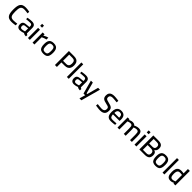

<svg xmlns="http://www.w3.org/2000/svg" viewBox="879 -3593 6689 6689"><g transform="rotate(45 4224.0 -248.0)"><path d="M311 10Q233 10 182.5 -12Q132 -34 104 -78.5Q76 -123 65 -189.5Q54 -256 54 -343Q54 -432 65 -499Q76 -566 104.5 -610.5Q133 -655 183 -677.5Q233 -700 312 -700Q347 -700 383 -696.5Q419 -693 450.5 -687.5Q482 -682 505 -677L501 -598Q480 -602 448.5 -605.5Q417 -609 384.5 -612Q352 -615 325 -615Q271 -615 237 -599Q203 -583 184.5 -550Q166 -517 159.5 -466Q153 -415 153 -343Q153 -273 159.5 -222Q166 -171 184 -138.5Q202 -106 236.5 -90.5Q271 -75 326 -75Q368 -75 417.5 -80Q467 -85 502 -91L505 -11Q481 -6 448.5 -1Q416 4 380.5 7Q345 10 311 10Z M725 10Q654 10 617 -29Q580 -68 580 -144Q580 -195 598 -226.5Q616 -258 651.5 -274Q687 -290 740 -293L885 -307V-346Q885 -393 864 -412.5Q843 -432 801 -432Q775 -432 740 -430Q705 -428 671 -425Q637 -422 610 -419L606 -487Q631 -493 665.5 -498Q700 -503 738 -507Q776 -511 808 -511Q867 -511 905 -494Q943 -477 961 -441Q979 -405 979 -348V-102Q981 -82 995.5 -72.5Q1010 -63 1032 -60L1029 9Q1015 9 1001 8.5Q987 8 975 6Q963 4 952 1Q936 -3 923.5 -10.5Q911 -18 900 -28Q882 -20 853 -11Q824 -2 791 4Q758 10 725 10ZM744 -64Q769 -64 795.5 -69Q822 -74 846 -80.5Q870 -87 885 -92V-242L752 -229Q710 -226 692 -205.5Q674 -185 674 -147Q674 -108 691.5 -86Q709 -64 744 -64Z M1118 0V-501H1211V0ZM1118 -602V-699H1211V-602Z M1345 0V-501H1438V-436Q1456 -449 1484 -464Q1512 -479 1545.5 -492.5Q1579 -506 1612 -512V-419Q1580 -413 1546.5 -402Q1513 -391 1484.5 -378.5Q1456 -366 1438 -356V0Z M1884 10Q1800 10 1752 -18.5Q1704 -47 1684 -106Q1664 -165 1664 -256Q1664 -343 1685.5 -399Q1707 -455 1755.5 -483Q1804 -511 1884 -511Q1965 -511 2013 -483Q2061 -455 2082.5 -399Q2104 -343 2104 -256Q2104 -165 2084.5 -106Q2065 -47 2017 -18.5Q1969 10 1884 10ZM1884 -69Q1937 -69 1964 -88Q1991 -107 2000 -148.5Q2009 -190 2009 -256Q2009 -321 1998 -359.5Q1987 -398 1960 -415Q1933 -432 1884 -432Q1836 -432 1808.5 -415Q1781 -398 1770 -359.5Q1759 -321 1759 -256Q1759 -190 1768 -148.5Q1777 -107 1803.5 -88Q1830 -69 1884 -69Z M2448 0V-689H2702Q2781 -689 2832 -664.5Q2883 -640 2908 -590Q2933 -540 2933 -461Q2933 -383 2908 -330Q2883 -277 2832 -250Q2781 -223 2702 -223H2544V0ZM2544 -304H2701Q2772 -304 2803.5 -344.5Q2835 -385 2835 -461Q2835 -537 2803.5 -572Q2772 -607 2701 -607H2544Z M3037 0V-714H3129V0Z M3384 10Q3313 10 3276 -29Q3239 -68 3239 -144Q3239 -195 3257 -226.5Q3275 -258 3310.5 -274Q3346 -290 3399 -293L3544 -307V-346Q3544 -393 3523 -412.5Q3502 -432 3460 -432Q3434 -432 3399 -430Q3364 -428 3330 -425Q3296 -422 3269 -419L3265 -487Q3290 -493 3324.5 -498Q3359 -503 3397 -507Q3435 -511 3467 -511Q3526 -511 3564 -494Q3602 -477 3620 -441Q3638 -405 3638 -348V-102Q3640 -82 3654.5 -72.5Q3669 -63 3691 -60L3688 9Q3674 9 3660 8.5Q3646 8 3634 6Q3622 4 3611 1Q3595 -3 3582.5 -10.5Q3570 -18 3559 -28Q3541 -20 3512 -11Q3483 -2 3450 4Q3417 10 3384 10ZM3403 -64Q3428 -64 3454.5 -69Q3481 -74 3505 -80.5Q3529 -87 3544 -92V-242L3411 -229Q3369 -226 3351 -205.5Q3333 -185 3333 -147Q3333 -108 3350.5 -86Q3368 -64 3403 -64Z M3874 218 3938 0H3855L3719 -501H3814L3927 -80H3959L4073 -501H4166L3969 218Z M4683 10Q4651 10 4609.5 6Q4568 2 4528 -4Q4488 -10 4458 -14L4466 -92Q4495 -89 4534.5 -84.5Q4574 -80 4612 -77Q4650 -74 4677 -74Q4723 -74 4753 -87.5Q4783 -101 4798 -128Q4813 -155 4813 -198Q4813 -233 4799.5 -253.5Q4786 -274 4754 -286.5Q4722 -299 4668 -309Q4613 -320 4572 -334.5Q4531 -349 4504 -371Q4477 -393 4464.5 -426.5Q4452 -460 4452 -509Q4452 -579 4479.5 -621Q4507 -663 4558.5 -682Q4610 -701 4679 -701Q4710 -701 4749.5 -697.5Q4789 -694 4827.5 -689Q4866 -684 4894 -679L4887 -600Q4858 -604 4819.5 -607.5Q4781 -611 4745 -614Q4709 -617 4687 -617Q4641 -617 4610.5 -606Q4580 -595 4564.5 -573Q4549 -551 4549 -516Q4549 -476 4564 -455Q4579 -434 4614 -422Q4649 -410 4706 -396Q4760 -384 4798.5 -370Q4837 -356 4862 -335Q4887 -314 4898.5 -283Q4910 -252 4910 -205Q4910 -128 4882.5 -81Q4855 -34 4804 -12Q4753 10 4683 10Z M5204 10Q5127 10 5082.5 -18.5Q5038 -47 5018 -104Q4998 -161 4998 -247Q4998 -341 5024.5 -399Q5051 -457 5099 -484Q5147 -511 5214 -511Q5317 -511 5369.5 -455.5Q5422 -400 5422 -277L5417 -214H5093Q5094 -142 5120 -105.5Q5146 -69 5214 -69Q5243 -69 5277.5 -70.5Q5312 -72 5346 -74Q5380 -76 5404 -78L5406 -8Q5381 -4 5346 0.5Q5311 5 5273.5 7.5Q5236 10 5204 10ZM5093 -283H5329Q5329 -368 5301.5 -402Q5274 -436 5214 -436Q5175 -436 5148 -421Q5121 -406 5107 -372.5Q5093 -339 5093 -283Z M5530 0V-501H5623V-466Q5639 -476 5662.5 -486Q5686 -496 5713 -503.5Q5740 -511 5765 -511Q5814 -511 5844 -499Q5874 -487 5893 -460Q5912 -471 5940.5 -483Q5969 -495 6002 -503Q6035 -511 6067 -511Q6119 -511 6152.5 -497.5Q6186 -484 6205 -454.5Q6224 -425 6231.5 -378.5Q6239 -332 6239 -264V0H6147V-258Q6147 -320 6140 -357Q6133 -394 6112.5 -411Q6092 -428 6050 -428Q6026 -428 6001.5 -423Q5977 -418 5956 -410Q5935 -402 5922 -395Q5929 -371 5931.5 -333.5Q5934 -296 5934 -257V0H5841V-255Q5841 -319 5834.5 -356.5Q5828 -394 5807 -411Q5786 -428 5745 -428Q5722 -428 5698.5 -423Q5675 -418 5655.5 -410Q5636 -402 5623 -395V0Z M6369 0V-501H6462V0ZM6369 -602V-699H6462V-602Z M6607 0V-689H6865Q6933 -689 6979.5 -671Q7026 -653 7050.5 -614.5Q7075 -576 7075 -514Q7075 -470 7065 -440Q7055 -410 7036.5 -389.5Q7018 -369 6990 -355Q7020 -344 7044 -325.5Q7068 -307 7081.5 -275Q7095 -243 7095 -194Q7095 -139 7079.5 -101.5Q7064 -64 7035 -42Q7006 -20 6965.5 -10Q6925 0 6876 0ZM6703 -79H6871Q6911 -79 6939.5 -89.5Q6968 -100 6984 -125.5Q7000 -151 7000 -198Q7000 -235 6986.5 -257.5Q6973 -280 6952.5 -291.5Q6932 -303 6909.5 -307Q6887 -311 6867 -311H6703ZM6703 -389H6866Q6907 -389 6932 -401.5Q6957 -414 6968.5 -439.5Q6980 -465 6980 -504Q6980 -559 6950.5 -584.5Q6921 -610 6860 -610H6703Z M7409 10Q7325 10 7277 -18.5Q7229 -47 7209 -106Q7189 -165 7189 -256Q7189 -343 7210.5 -399Q7232 -455 7280.5 -483Q7329 -511 7409 -511Q7490 -511 7538 -483Q7586 -455 7607.5 -399Q7629 -343 7629 -256Q7629 -165 7609.5 -106Q7590 -47 7542 -18.5Q7494 10 7409 10ZM7409 -69Q7462 -69 7489 -88Q7516 -107 7525 -148.5Q7534 -190 7534 -256Q7534 -321 7523 -359.5Q7512 -398 7485 -415Q7458 -432 7409 -432Q7361 -432 7333.5 -415Q7306 -398 7295 -359.5Q7284 -321 7284 -256Q7284 -190 7293 -148.5Q7302 -107 7328.5 -88Q7355 -69 7409 -69Z M7749 0V-714H7841V0Z M8142 10Q8111 10 8083 3Q8055 -4 8032.5 -20.5Q8010 -37 7993.5 -66Q7977 -95 7968.5 -139.5Q7960 -184 7960 -247Q7960 -335 7981 -393.5Q8002 -452 8048 -481.5Q8094 -511 8171 -511Q8189 -511 8211 -509Q8233 -507 8254 -504Q8275 -501 8287 -499V-714H8381V0H8289L8288 -32Q8273 -23 8248.5 -13Q8224 -3 8196 3.5Q8168 10 8142 10ZM8159 -71Q8183 -71 8207 -76.5Q8231 -82 8252.5 -90Q8274 -98 8287 -104V-421Q8276 -423 8256.5 -425Q8237 -427 8216.5 -429Q8196 -431 8179 -431Q8132 -431 8105 -410Q8078 -389 8066.5 -348Q8055 -307 8055 -247Q8055 -191 8063 -157Q8071 -123 8085.5 -104Q8100 -85 8119 -78Q8138 -71 8159 -71Z"/></g></svg>

Font: Cairo Play SemiBold
Style: Regular
Weight: 600
Designer: Mohamed Gaber, Accademia di Belle Arti di Urbino
Foundry: Kief Type Foundry, Accademia di Belle Arti di Urbino
Version: Version 3.130;gftools[0.9.24]